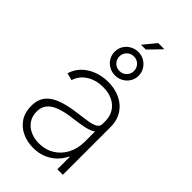

<svg xmlns="http://www.w3.org/2000/svg" viewBox="-272 -979 1073 1073"><g transform="rotate(45 264.5 -442.5)"><path d="M221.2 11.2Q173.8 11.2 134.3 -7.1Q94.7 -25.4 71 -61Q47.4 -96.7 47.4 -147.9Q47.4 -182.6 59.6 -208.3Q71.8 -233.9 97.4 -252.2Q123 -270.5 162.6 -282.5Q202.1 -294.4 255.9 -301.3Q298.8 -306.6 331.5 -311.8Q364.3 -316.9 382.6 -327.4Q400.9 -337.9 400.9 -358.4V-378.4Q400.9 -417.5 383.3 -446Q365.7 -474.6 333.7 -490.5Q301.8 -506.3 258.3 -506.3Q218.8 -506.3 187 -493.7Q155.3 -481 134.3 -459Q113.3 -437 105 -408.2L62 -419.9Q74.7 -460.9 103.5 -489Q132.3 -517.1 172.4 -532Q212.4 -546.9 257.8 -546.9Q295.4 -546.9 329.1 -536.1Q362.8 -525.4 388.9 -503.9Q415 -482.4 429.9 -450.7Q444.8 -418.9 444.8 -376V0H401.4V-97.7H397.9Q383.8 -67.4 358.9 -42.7Q334 -18.1 299.3 -3.4Q264.6 11.2 221.2 11.2ZM226.1 -29.3Q276.9 -29.3 316.4 -53.5Q356 -77.6 378.4 -120.4Q400.9 -163.1 400.9 -218.3V-298.3Q392.1 -291 377.2 -285.4Q362.3 -279.8 343.3 -275.6Q324.2 -271.5 302.7 -268.3Q281.2 -265.1 259.3 -262.2Q200.7 -255.4 163.3 -240.7Q126 -226.1 108.6 -203.1Q91.3 -180.2 91.3 -146.5Q91.3 -109.9 109.1 -83.7Q127 -57.6 157.5 -43.5Q188 -29.3 226.1 -29.3ZM239.7 -822.8 301.3 -897.5H350.1L277.8 -822.8ZM257.8 -598.6Q231.9 -598.6 210.2 -611.1Q188.5 -623.5 175.8 -644.8Q163.1 -666 163.1 -691.4Q163.1 -717.3 175.8 -738.3Q188.5 -759.3 210.2 -771.7Q231.9 -784.2 257.8 -784.2Q284.2 -784.2 305.7 -771.7Q327.1 -759.3 340.1 -738.3Q353 -717.3 353 -691.4Q353 -665.5 340.3 -644.5Q327.6 -623.5 305.9 -611.1Q284.2 -598.6 257.8 -598.6ZM258.3 -633.8Q282.7 -633.8 299.3 -650.6Q315.9 -667.5 315.9 -691.4Q315.9 -715.3 299.3 -732.2Q282.7 -749 258.3 -749Q233.9 -749 217 -732.2Q200.2 -715.3 200.2 -691.4Q200.2 -667.5 217 -650.6Q233.9 -633.8 258.3 -633.8Z"/></g></svg>

Font: Inter 18pt ExtraLight
Style: Regular
Weight: 250
Designer: Rasmus Andersson
Foundry: rsms
Version: Version 4.001;git-66647c0bb